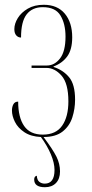

<svg xmlns="http://www.w3.org/2000/svg" viewBox="-20 -563 384 803"><path d="M168 220Q123 220 123 188Q123 174 134 172Q135 190 144.5 197.5Q154 205 167 205Q208 205 208 148Q208 119 193 83Q178 47 151 10Q109 8 82 -10Q55 -28 42.5 -53Q30 -78 30 -101Q30 -116 36 -127Q42 -138 56 -138Q56 -72 81 -36Q106 0 159 0Q214 0 240 -37.5Q266 -75 266 -139Q266 -214 237.5 -246.5Q209 -279 174 -279H112V-289H176Q208 -289 231 -318.5Q254 -348 254 -410Q254 -463 233 -498Q212 -533 159 -533Q115 -533 91.5 -503Q68 -473 68 -406Q56 -406 48 -415Q40 -424 40 -441Q40 -464 54.5 -487.5Q69 -511 96.5 -527Q124 -543 163 -543Q220 -543 251 -506Q282 -469 282 -407Q282 -356 261.5 -327.5Q241 -299 204 -285V-283Q244 -270 269 -240Q294 -210 294 -146Q294 -108 282.5 -72Q271 -36 242 -13Q213 10 162 10Q201 62 216 92Q231 122 231 154Q231 185 214 202.5Q197 220 168 220Z"/></svg>

Font: Noto Serif Display ExtraCondensed Thin
Style: Regular
Weight: 100
Width: 2
Designer: Monotype Design Team
Foundry: Monotype Imaging Inc.
Version: Version 2.009